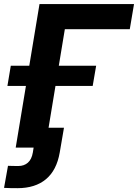

<svg xmlns="http://www.w3.org/2000/svg" viewBox="-20 -748 699 973"><path d="M659.2 -727.5 637.7 -600.1H308.6L209.5 0H59.6L180.2 -727.5ZM17.6 -312.5 34.7 -415H467.3L449.7 -312.5ZM68.8 205.6Q51.3 205.6 34.4 205.3Q17.6 205.1 0.5 204.1L20.5 92.3Q33.2 92.8 46.6 93Q60.1 93.3 72.8 93.3Q102.1 93.3 121.3 76.4Q140.6 59.6 146.5 24.4L150.4 0H101.6L118.2 -100.6H304.2L282.7 24.9Q267.1 115.2 212.6 160.4Q158.2 205.6 68.8 205.6Z"/></svg>

Font: Inter 28pt
Style: Bold Italic
Weight: 700
Italic angle: -9.3988°
Designer: Rasmus Andersson
Foundry: rsms
Version: Version 4.001;git-66647c0bb